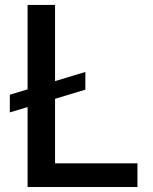

<svg xmlns="http://www.w3.org/2000/svg" viewBox="-20 -747 610 767"><path d="M321 -459.5V-388.8L19.2 -297.9V-368.6ZM90.2 0V-727.3H199.9V-94.5H529.1V0Z"/></svg>

Font: InterMG Medium
Style: Regular
Weight: 500
Designer: Rasmus Andersson
Foundry: rsms
Version: Version 3.019;December 26, 2023;FontCreator 15.0.0.2955 64-b